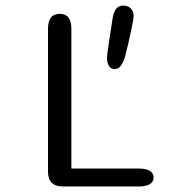

<svg xmlns="http://www.w3.org/2000/svg" viewBox="-20 -674 659 694"><path d="M238 -64.8H481.3Q507.7 -64.8 521.5 -56.4Q535.3 -48 535.3 -32.2Q535.3 -16.8 521.5 -8.4Q507.7 0 481.3 0H207.5Q153.5 0 153.5 -54V-569.7Q153.5 -624 195.7 -624Q238 -624 238 -569.7ZM395 -424.3Q380.5 -424.3 373.6 -436Q366.7 -447.7 366.7 -465.3Q366.7 -469.3 368.6 -484.7Q370.5 -500 373.8 -521.4Q377.2 -542.8 380.5 -565.2Q383.8 -587.5 386.7 -605.2Q393.2 -653.8 424.8 -653.8Q442.7 -653.8 452.8 -643.5Q463 -633.2 463 -615.7Q463 -610.7 460.5 -596.3Q458 -582 453.6 -561.5Q449.2 -541 443.8 -517.1Q438.3 -493.2 432 -469.3Q418.8 -424.3 395 -424.3Z"/></svg>

Font: Sono ExtraLight
Style: Regular
Weight: 200
Designer: Tyler Finck
Foundry: Tyler Finck
Version: Version 2.112